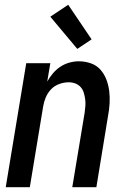

<svg xmlns="http://www.w3.org/2000/svg" viewBox="-20 -785 540 805"><path d="M4 0 90 -520H191L178 -443Q188 -461 202 -477.5Q216 -494 233.5 -505.5Q251 -517 271 -522.5Q291 -528 310 -528Q337 -528 361 -519.5Q385 -511 401 -493Q417 -475 426 -451.5Q435 -428 438 -402.5Q441 -377 439.5 -351Q438 -325 433 -299L384 0H283L335 -313Q337 -327 338 -341.5Q339 -356 337 -370Q335 -384 331 -397Q327 -410 318 -420Q309 -430 296 -435Q283 -440 268 -440Q249 -440 229 -433Q209 -426 194.5 -411Q180 -396 172 -377Q164 -358 161 -339L105 0ZM304 -580 191 -715 266 -765 364 -620Z"/></svg>

Font: Iosevka Term Curly Semibold
Style: Italic
Weight: 600
Italic angle: -9°
Designer: Belleve Invis
Foundry: Belleve Invis
Version: Version 32.3.0